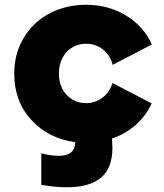

<svg xmlns="http://www.w3.org/2000/svg" viewBox="-20 -586 689 808"><path d="M342.8 -151.9Q380.9 -151.9 411.4 -175Q441.9 -198.2 453.1 -236.8L618.2 -150.9Q594.2 -98.1 550.8 -60.1Q507.3 -22 451.2 -2.9Q453.1 25.4 453.1 36.1Q453.1 121.6 404.8 161.9Q356.4 202.1 262.2 202.1Q213.9 202.1 153.8 191.9V59.1Q194.3 69.8 228 69.8Q295.4 69.8 296.9 12.2Q184.6 -2.4 112.3 -80.8Q40 -159.2 40 -275.9Q40 -361.3 80.6 -428Q121.1 -494.6 189.7 -530.3Q258.3 -565.9 342.8 -565.9Q435.1 -565.9 509.5 -521.2Q584 -476.6 619.1 -398.9L454.1 -313Q443.8 -354 413.1 -377.9Q382.3 -401.9 342.8 -401.9Q293.5 -401.9 260.7 -367.2Q228 -332.5 228 -276.9Q228 -221.2 260.7 -186.5Q293.5 -151.9 342.8 -151.9Z"/></svg>

Font: Stilu Bold
Style: Regular
Weight: 700
Designer: Genilson Lima Santos
Foundry: Genilson Lima Santos
Version: Version 1.200;PS 001.200;hotconv 1.0.88;makeotf.lib2.5.64775